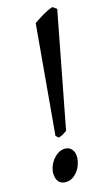

<svg xmlns="http://www.w3.org/2000/svg" viewBox="-113 -742 445 797"><g transform="rotate(-15 109.0 -343.0)"><path d="M138.2 -74.2Q138.2 -59.1 133.1 -43.2Q127.9 -27.3 118.4 -14.4Q108.9 -1.5 95.7 6.8Q82.5 15.1 65.9 15.1Q46.4 15.1 35.6 2Q24.9 -11.2 24.9 -33.2Q24.9 -47.4 30.5 -62.7Q36.1 -78.1 46.1 -90.8Q56.2 -103.5 69.3 -111.8Q82.5 -120.1 98.1 -120.1Q116.2 -120.1 127.2 -107.4Q138.2 -94.7 138.2 -74.2ZM122.1 -189.9Q112.3 -183.1 105.2 -179Q98.1 -174.8 85.9 -170.9L74.2 -181.2L116.2 -654.8Q123 -659.7 133.3 -666.5Q143.6 -673.3 155 -680.2Q166.5 -687 178.2 -692.6Q189.9 -698.2 200.2 -701.2L217.8 -689Z"/></g></svg>

Font: Gentium
Style: Italic
Weight: 400
Italic angle: -7°
Designer: J. Victor Gaultney
Version: Version 1.02; 2005; OFL release